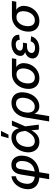

<svg xmlns="http://www.w3.org/2000/svg" viewBox="1377 -2161 988 3782"><g transform="rotate(-90 1871.0 -270.0)"><path d="M232.4 204.1 325.7 -360.8Q335 -417 359.4 -457Q383.8 -497.1 422.6 -518.6Q461.4 -540 513.7 -540Q579.1 -540 623.3 -506.1Q667.5 -472.2 685.5 -412.8Q703.6 -353.5 690.9 -276.9Q676.3 -187 626.2 -122.3Q576.2 -57.6 499.5 -22.9Q422.9 11.7 327.1 11.7H295.9Q202.1 11.7 140.1 -22.9Q78.1 -57.6 52 -120.8Q25.9 -184.1 40 -269Q51.8 -339.4 86.2 -397.7Q120.6 -456.1 172.9 -493.4Q225.1 -530.8 290 -537.6L289.1 -449.2Q251 -445.3 221.4 -422.1Q191.9 -398.9 172.6 -360.8Q153.3 -322.8 145.5 -273.9Q134.8 -209 150.9 -165.5Q167 -122.1 207.8 -100.3Q248.5 -78.6 311 -78.6H342.3Q408.7 -78.6 459.7 -100.8Q510.7 -123 543 -168Q575.2 -212.9 586.4 -279.8Q594.7 -329.1 587.9 -367.4Q581.1 -405.8 560.3 -427.7Q539.6 -449.7 506.3 -449.7Q484.9 -449.7 469.7 -439.7Q454.6 -429.7 445.3 -411.6Q436 -393.6 432.1 -368.7L337.4 204.1Z M969.2 11.7Q896 11.7 845.9 -23.4Q795.9 -58.6 774.4 -120.8Q752.9 -183.1 766.1 -263.2Q779.8 -344.7 820.1 -406.5Q860.4 -468.3 920.7 -503.4Q981 -538.6 1054.7 -538.6Q1101.6 -538.6 1134.8 -523.9Q1168 -509.3 1189.7 -484.1Q1211.4 -459 1223.4 -427Q1235.4 -395 1240.2 -359.4H1272.5V-269L1307.1 0H1209.5L1183.6 -266.1Q1180.2 -303.2 1172.1 -336.4Q1164.1 -369.6 1149.4 -394.8Q1134.8 -419.9 1110.8 -434.1Q1086.9 -448.2 1051.3 -448.2Q1006.3 -448.2 969.2 -425.5Q932.1 -402.8 907 -361.3Q881.8 -319.8 872.6 -262.7Q863.3 -207 872.8 -165.5Q882.3 -124 909.7 -101.3Q937 -78.6 981.4 -78.6Q1017.1 -78.6 1047.6 -93.5Q1078.1 -108.4 1103.5 -134Q1128.9 -159.7 1149.2 -192.9Q1169.4 -226.1 1183.6 -263.2L1289.6 -529.3H1387.2L1271 -263.2L1241.2 -171.9H1210.4Q1192.9 -136.2 1170.4 -103.5Q1147.9 -70.8 1119.1 -44.7Q1090.3 -18.6 1053.5 -3.4Q1016.6 11.7 969.2 11.7ZM1040.5 -596.7 1082.5 -744.1H1184.1L1108.9 -596.7Z M1370.1 204.1 1446.8 -260.3Q1460.9 -345.7 1501.5 -408Q1542 -470.2 1602.8 -503.9Q1663.6 -537.6 1738.3 -537.6Q1812 -537.6 1861.8 -504.6Q1911.6 -471.7 1932.1 -410.6Q1952.6 -349.6 1939 -265.1Q1925.3 -182.1 1886.5 -120.1Q1847.7 -58.1 1791.3 -23.9Q1734.9 10.3 1668 10.3Q1626.5 10.3 1598.4 -2.7Q1570.3 -15.6 1552.7 -36.4Q1535.2 -57.1 1525.4 -81.1H1522L1475.1 204.1ZM1658.7 -79.6Q1704.1 -79.6 1739.7 -102.8Q1775.4 -126 1799.3 -168Q1823.2 -210 1832 -264.6Q1841.3 -319.8 1832.3 -361.1Q1823.2 -402.3 1796.4 -425.3Q1769.5 -448.2 1724.6 -448.2Q1679.7 -448.2 1643.1 -425.3Q1606.4 -402.3 1581.8 -361.3Q1557.1 -320.3 1547.9 -265.1Q1539.1 -209.5 1548.8 -167.5Q1558.6 -125.5 1586.7 -102.5Q1614.7 -79.6 1658.7 -79.6Z M2221.2 11.7Q2146 11.7 2095.2 -22.7Q2044.4 -57.1 2023.4 -118.4Q2002.4 -179.7 2015.6 -260.3Q2028.8 -340.8 2070.1 -401.1Q2111.3 -461.4 2173.3 -495.4Q2235.4 -529.3 2310.1 -529.3H2614.3L2600.1 -443.4H2384.8L2296.9 -439.5Q2250.5 -439.5 2214.4 -416.7Q2178.2 -394 2154.5 -353.8Q2130.9 -313.5 2122.1 -260.3Q2113.8 -208 2122.8 -166.7Q2131.8 -125.5 2159.7 -101.8Q2187.5 -78.1 2234.4 -78.1Q2280.8 -78.1 2317.4 -101.8Q2354 -125.5 2377.7 -166.5Q2401.4 -207.5 2410.2 -260.3Q2418.9 -313.5 2409.2 -353.8Q2399.4 -394 2371.6 -416.7Q2343.8 -439.5 2297.4 -439.5L2301.8 -477.1Q2355 -477.1 2398.2 -463.1Q2441.4 -449.2 2470.7 -421.1Q2500 -393.1 2512 -350.1Q2523.9 -307.1 2514.2 -248Q2502 -173.8 2460.9 -115Q2419.9 -56.2 2358.2 -22.2Q2296.4 11.7 2221.2 11.7Z M2804.2 10.7Q2742.2 10.7 2696 -8.1Q2649.9 -26.9 2627.2 -61.8Q2604.5 -96.7 2612.3 -145Q2617.7 -176.3 2635 -201.7Q2652.3 -227.1 2681.6 -245.4Q2710.9 -263.7 2752.2 -273.4Q2793.5 -283.2 2846.2 -283.2H2916.5L2908.2 -232.4H2845.7Q2811 -232.4 2784.2 -222.9Q2757.3 -213.4 2740.7 -195.6Q2724.1 -177.7 2719.7 -153.3Q2713.4 -116.7 2740.7 -95.2Q2768.1 -73.7 2820.8 -73.7Q2856.4 -73.7 2881.6 -83.7Q2906.7 -93.8 2923.1 -113Q2939.5 -132.3 2948.2 -160.2L3048.3 -150.9Q3033.2 -99.1 2999.3 -63Q2965.3 -26.9 2915.8 -8.1Q2866.2 10.7 2804.2 10.7ZM2845.7 -254.9Q2793 -254.9 2755.9 -263.4Q2718.8 -272 2696.3 -288.6Q2673.8 -305.2 2665.5 -328.9Q2657.2 -352.5 2662.6 -382.3Q2670.4 -430.2 2703.1 -465.3Q2735.8 -500.5 2786.1 -519.5Q2836.4 -538.6 2897.5 -538.6Q2957.5 -538.6 2998 -520Q3038.6 -501.5 3059.1 -467.3Q3079.6 -433.1 3078.1 -386.2L2977.1 -375.5Q2978 -412.1 2954.6 -433.1Q2931.2 -454.1 2883.8 -454.1Q2835.9 -454.1 2803.5 -433.3Q2771 -412.6 2765.6 -379.4Q2761.2 -349.6 2785.2 -330.6Q2809.1 -311.5 2861.8 -311.5H2920.9L2911.6 -254.9Z M3349.1 11.7Q3273.9 11.7 3223.1 -22.7Q3172.4 -57.1 3151.4 -118.4Q3130.4 -179.7 3143.6 -260.3Q3156.7 -340.8 3198 -401.1Q3239.3 -461.4 3301.3 -495.4Q3363.3 -529.3 3438 -529.3H3742.2L3728 -443.4H3512.7L3424.8 -439.5Q3378.4 -439.5 3342.3 -416.7Q3306.2 -394 3282.5 -353.8Q3258.8 -313.5 3250 -260.3Q3241.7 -208 3250.7 -166.7Q3259.8 -125.5 3287.6 -101.8Q3315.4 -78.1 3362.3 -78.1Q3408.7 -78.1 3445.3 -101.8Q3481.9 -125.5 3505.6 -166.5Q3529.3 -207.5 3538.1 -260.3Q3546.9 -313.5 3537.1 -353.8Q3527.3 -394 3499.5 -416.7Q3471.7 -439.5 3425.3 -439.5L3429.7 -477.1Q3482.9 -477.1 3526.1 -463.1Q3569.3 -449.2 3598.6 -421.1Q3627.9 -393.1 3639.9 -350.1Q3651.9 -307.1 3642.1 -248Q3629.9 -173.8 3588.9 -115Q3547.9 -56.2 3486.1 -22.2Q3424.3 11.7 3349.1 11.7Z"/></g></svg>

Font: Inter 24pt Medium
Style: Italic
Weight: 500
Italic angle: -9.3988°
Designer: Rasmus Andersson
Foundry: rsms
Version: Version 4.001;git-66647c0bb